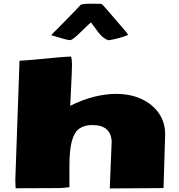

<svg xmlns="http://www.w3.org/2000/svg" viewBox="-20 -1031 983 1052"><path d="M581.5 1.5V1L591.8 -254.4Q591.8 -272.9 584 -294.2Q576.2 -315.4 553.2 -330.6Q530.3 -345.7 483.9 -345.7Q443.8 -345.7 416.3 -327.6Q388.7 -309.6 374.5 -261Q360.4 -212.4 360.4 -120.6V-5.4Q349.6 -3.9 336.2 -2.7Q322.8 -1.5 307.1 -0.5L65.9 0.5Q64 -21 64 -46.9L86.9 -698.2Q95.2 -698.7 107.4 -699.5Q119.6 -700.2 143.1 -702.1Q166.5 -704.1 207 -707.8Q247.6 -711.4 312.5 -717.8Q326.7 -718.3 341.1 -719.7Q355.5 -721.2 369.1 -721.2Q374.5 -705.1 374.5 -679.7Q374.5 -664.6 373.3 -634.3Q372.1 -604 370.4 -568.6Q368.7 -533.2 367.2 -501.5Q365.7 -469.7 364.7 -451.2Q433.1 -485.4 496.3 -501Q559.6 -516.6 615.2 -516.6Q695.8 -516.6 756.3 -488Q816.9 -459.5 850.8 -409.9Q884.8 -360.4 884.8 -296.4V-289.1L876 -0.5ZM572.3 -810.5Q541.5 -823.2 520 -852.3Q498.5 -881.3 478.5 -908.2Q464.4 -896.5 443.1 -875.2Q421.9 -854 401.1 -835.2Q380.4 -816.4 366.7 -811Q355 -811 333.3 -816.9Q311.5 -822.8 290.8 -829.3Q270 -835.9 260.7 -837.9Q268.1 -847.2 277.6 -856.2Q287.1 -865.2 297.9 -876.5L358.4 -938Q375.5 -955.1 391.1 -971.7Q406.7 -988.3 423.3 -1005.9Q443.4 -1011.2 467.3 -1010.7Q491.2 -1010.3 510.7 -1010.3Q517.6 -1010.3 524.2 -1010.3Q530.8 -1010.3 537.1 -1009.3Q546.9 -1000.5 566.2 -978Q585.4 -955.6 607.2 -930.2Q628.9 -904.8 645 -886.2Q652.3 -877.9 664.6 -863.8Q676.8 -849.6 682.1 -839.8Q673.3 -835 650.1 -827.9Q627 -820.8 604 -815.7Q581.1 -810.5 572.3 -810.5Z"/></svg>

Font: Seymour One
Style: Regular
Weight: 400
Designer: Vernon Adams
Foundry: Vernon Adams
Version: Version 1.100; ttfautohint (v1.8.4.7-5d5b);gftools[0.9.33]